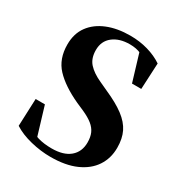

<svg xmlns="http://www.w3.org/2000/svg" viewBox="-183 -895 978 1042"><g transform="rotate(30 306.0 -373.5)"><path d="M284 20Q223 20 159.5 4.5Q96 -11 51 -40L58 -212H116L177 -10L107 -39L93 -79Q143 -45 180.5 -34Q218 -23 267 -23Q341 -23 380.5 -56.5Q420 -90 420 -148Q420 -182 409.5 -206Q399 -230 375.5 -249Q352 -268 312 -286L264 -307Q164 -353 111.5 -409Q59 -465 59 -555Q59 -623 93.5 -670Q128 -717 189.5 -742Q251 -767 332 -767Q391 -767 443 -752Q495 -737 535 -710L527 -546H469L411 -738L487 -707L497 -663Q453 -698 423.5 -711.5Q394 -725 353 -725Q288 -725 248 -693.5Q208 -662 208 -606Q208 -554 236 -523Q264 -492 317 -468L369 -444Q444 -411 489 -377Q534 -343 554 -302Q574 -261 574 -204Q574 -138 540.5 -87.5Q507 -37 442.5 -8.5Q378 20 284 20Z"/></g></svg>

Font: Noto Serif SC ExtraLight Black
Style: Regular
Weight: 900
Version: Version 2.002-H1;hotconv 1.1.0;makeotfexe 2.6.0